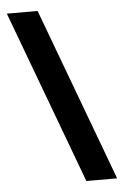

<svg xmlns="http://www.w3.org/2000/svg" viewBox="-52 -755 515 796"><g transform="rotate(-5 205.0 -357.0)"><path d="M135 -717 403 3H275L7 -717Z"/></g></svg>

Font: Noto Sans Thai SemiCondensed
Style: Bold
Weight: 700
Width: 4
Designer: Monotype Design Team
Foundry: Monotype Imaging Inc.
Version: Version 2.001